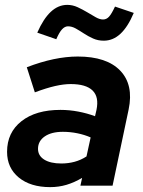

<svg xmlns="http://www.w3.org/2000/svg" viewBox="-20 -762 585 788"><path d="M186 6Q105 6 57 -33.5Q9 -73 9 -139Q9 -218 68 -264.5Q127 -311 228 -311Q265 -311 301.5 -304Q338 -297 370 -285L376 -311Q387 -364 360 -390.5Q333 -417 270 -417Q242 -417 206.5 -409Q171 -401 123 -383L90 -486Q147 -508 199.5 -519Q252 -530 299 -530Q418 -530 473.5 -472Q529 -414 508 -313L442 0H310L317 -32Q285 -13 253 -3.5Q221 6 186 6ZM136 -151Q136 -123 161.5 -107Q187 -91 232 -91Q260 -91 286 -98Q312 -105 335 -120L352 -198Q327 -209 297.5 -215Q268 -221 238 -221Q191 -221 163.5 -202Q136 -183 136 -151ZM211 -601 133 -628Q158 -685 188.5 -713.5Q219 -742 256 -742Q278 -742 298.5 -732.5Q319 -723 337.5 -712Q356 -701 372.5 -691.5Q389 -682 403 -682Q417 -682 427.5 -693.5Q438 -705 452 -735L529 -709Q505 -652 474.5 -623.5Q444 -595 406 -595Q382 -595 362 -604Q342 -613 324.5 -624.5Q307 -636 291 -645Q275 -654 259 -654Q246 -654 234.5 -641.5Q223 -629 211 -601Z"/></svg>

Font: Red Hat Display
Style: Bold Italic
Weight: 700
Italic angle: -12°
Designer: Pentagram / MCKL
Foundry: Pentagram / MCKL
Version: Version 1.003; Red Hat Display Bold Italic